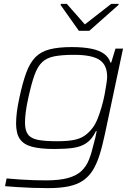

<svg xmlns="http://www.w3.org/2000/svg" viewBox="-20 -761 720 991"><path d="M228 210Q188 210 146 208.5Q104 207 67 204.5Q30 202 6 200L14 160Q47 163 83.5 165.5Q120 168 154.5 169Q189 170 218 170Q288 170 332 157.5Q376 145 401 121Q426 97 439.5 62.5Q453 28 463 -16Q468 -33 472 -50Q476 -67 479 -84H475Q455 -42 426 -22.5Q397 -3 356.5 2.5Q316 8 261 8Q189 8 145.5 -3.5Q102 -15 82.5 -43.5Q63 -72 63 -124Q63 -150 67 -182.5Q71 -215 80 -256Q97 -336 116 -387Q135 -438 163.5 -466.5Q192 -495 237 -506.5Q282 -518 350 -518Q410 -518 451.5 -509.5Q493 -501 517.5 -483Q542 -465 550 -438H554L576 -510H615L521 -67Q508 -5 493 41.5Q478 88 457.5 120Q437 152 407 172Q377 192 333.5 201Q290 210 228 210ZM273 -32Q327 -32 360.5 -38.5Q394 -45 416.5 -60.5Q439 -76 458 -101Q472 -119 483.5 -147.5Q495 -176 504.5 -209Q514 -242 520 -273.5Q526 -305 529.5 -329.5Q533 -354 533 -365Q533 -426 493.5 -452Q454 -478 363 -478Q301 -478 261.5 -470.5Q222 -463 198 -440.5Q174 -418 158 -373.5Q142 -329 126 -255Q117 -215 113 -183.5Q109 -152 109 -128Q109 -88 124.5 -67Q140 -46 176.5 -39Q213 -32 273 -32ZM387 -602 293 -735 294 -741H325L418 -635L554 -741H593L591 -735L441 -602Z"/></svg>

Font: Saira Expanded ExtraLight
Style: Italic
Weight: 250
Width: 7
Italic angle: -12°
Designer: Hector Gatti with collaboration of the Omnibus-Type team
Foundry: Omnibus-Type
Version: Version 1.101